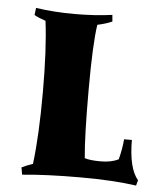

<svg xmlns="http://www.w3.org/2000/svg" viewBox="-45 -589 528 639"><g transform="rotate(5 219.0 -269.0)"><path d="M85 -31Q97 -127 97 -271.5Q97 -416 85 -509Q63 -516 47 -525L50 -549Q110 -540 179 -540Q248 -540 305 -548L307 -526Q287 -517 259 -511H258Q248 -446 248 -291.5Q248 -137 255 -65Q273 -59 308.5 -59Q344 -59 368 -71Q377 -105 380 -139H406Q406 -45 438 -7L433 11Q358 0 245 0Q132 0 52 8L48 -16Q61 -23 85 -31Z"/></g></svg>

Font: Almendra SC
Style: Bold
Weight: 700
Designer: Ana Sanfelippo
Foundry: Ana Sanfelippo
Version: Version 1.003